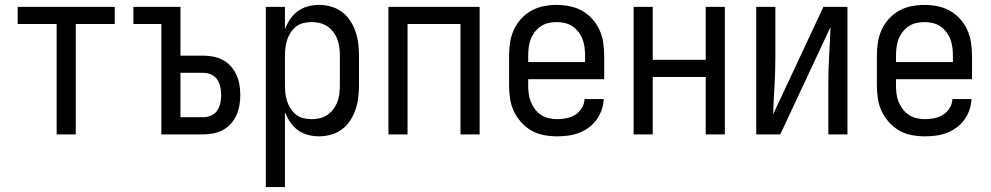

<svg xmlns="http://www.w3.org/2000/svg" viewBox="-20 -548 4040 783"><path d="M211 0V-450H52V-520H448V-450H289V0Z M638 0V-450H524V-520H716V-321H809Q830 -321 850.5 -317Q871 -313 889.5 -303Q908 -293 922 -277Q936 -261 944.5 -242Q953 -223 956.5 -202Q960 -181 960 -161Q960 -140 956.5 -119Q953 -98 944.5 -79Q936 -60 922 -44Q908 -28 889.5 -18Q871 -8 850.5 -4Q830 0 809 0ZM716 -70H809Q826 -70 841.5 -77Q857 -84 866 -97.5Q875 -111 878.5 -127.5Q882 -144 882 -160Q882 -177 878.5 -193.5Q875 -210 866 -223.5Q857 -237 841.5 -244Q826 -251 809 -251H716Z M1064 215V-520H1142V-429Q1150 -450 1163 -469.5Q1176 -489 1194.5 -502.5Q1213 -516 1235.5 -522Q1258 -528 1281 -528Q1306 -528 1330.5 -521Q1355 -514 1375 -499Q1395 -484 1408.5 -463Q1422 -442 1430 -418.5Q1438 -395 1441 -370Q1444 -345 1444 -320V-200Q1444 -175 1441 -150Q1438 -125 1430 -101.5Q1422 -78 1408.5 -57Q1395 -36 1375 -21Q1355 -6 1330.5 1Q1306 8 1281 8Q1258 8 1235.5 2Q1213 -4 1194.5 -17.5Q1176 -31 1163 -50.5Q1150 -70 1142 -91V215ZM1251 -62Q1268 -62 1284.5 -66Q1301 -70 1315 -79.5Q1329 -89 1339.5 -103Q1350 -117 1356 -133Q1362 -149 1364 -166Q1366 -183 1366 -200V-320Q1366 -337 1364 -354Q1362 -371 1356 -387Q1350 -403 1339.5 -417Q1329 -431 1315 -440.5Q1301 -450 1284.5 -454Q1268 -458 1251 -458Q1234 -458 1217.5 -454Q1201 -450 1188 -440Q1175 -430 1165.5 -415.5Q1156 -401 1151 -385.5Q1146 -370 1144 -353.5Q1142 -337 1142 -320V-200Q1142 -183 1144 -166.5Q1146 -150 1151 -134.5Q1156 -119 1165.5 -104.5Q1175 -90 1188 -80Q1201 -70 1217.5 -66Q1234 -62 1251 -62Z M1564 0V-520H1936V0H1858V-450H1642V0Z M2252 8Q2225 8 2198 3Q2171 -2 2147.5 -15.5Q2124 -29 2105.5 -49.5Q2087 -70 2075.5 -94.5Q2064 -119 2060 -146Q2056 -173 2056 -200V-320Q2056 -347 2060 -374Q2064 -401 2075 -425.5Q2086 -450 2104.5 -470.5Q2123 -491 2146 -504Q2169 -517 2196 -522.5Q2223 -528 2250 -528Q2277 -528 2304 -522.5Q2331 -517 2354 -504Q2377 -491 2395.5 -470.5Q2414 -450 2425 -425.5Q2436 -401 2440 -374Q2444 -347 2444 -320V-225H2134V-200Q2134 -183 2136 -166Q2138 -149 2144.5 -133Q2151 -117 2161.5 -103Q2172 -89 2186.5 -79.5Q2201 -70 2218 -66Q2235 -62 2252 -62Q2271 -62 2290.5 -66Q2310 -70 2326 -80Q2342 -90 2352.5 -107Q2363 -124 2364 -144H2442Q2441 -121 2433.5 -99.5Q2426 -78 2412.5 -59.5Q2399 -41 2380.5 -27.5Q2362 -14 2341 -6Q2320 2 2297 5Q2274 8 2252 8ZM2366 -295V-320Q2366 -337 2364 -354Q2362 -371 2356 -387Q2350 -403 2339.5 -417Q2329 -431 2315 -440.5Q2301 -450 2284 -454Q2267 -458 2250 -458Q2233 -458 2216 -454Q2199 -450 2185 -440.5Q2171 -431 2160.5 -417Q2150 -403 2144 -387Q2138 -371 2136 -354Q2134 -337 2134 -320V-295Z M2564 0V-520H2642V-304H2858V-520H2936V0H2858V-234H2642V0Z M3064 0V-520H3142V-312Q3142 -254 3138.5 -197Q3135 -140 3133 -82L3338 -520H3436V0H3358V-208Q3358 -266 3361.5 -323Q3365 -380 3367 -438L3162 0Z M3752 8Q3725 8 3698 3Q3671 -2 3647.5 -15.5Q3624 -29 3605.5 -49.5Q3587 -70 3575.5 -94.5Q3564 -119 3560 -146Q3556 -173 3556 -200V-320Q3556 -347 3560 -374Q3564 -401 3575 -425.5Q3586 -450 3604.5 -470.5Q3623 -491 3646 -504Q3669 -517 3696 -522.5Q3723 -528 3750 -528Q3777 -528 3804 -522.5Q3831 -517 3854 -504Q3877 -491 3895.5 -470.5Q3914 -450 3925 -425.5Q3936 -401 3940 -374Q3944 -347 3944 -320V-225H3634V-200Q3634 -183 3636 -166Q3638 -149 3644.5 -133Q3651 -117 3661.5 -103Q3672 -89 3686.5 -79.5Q3701 -70 3718 -66Q3735 -62 3752 -62Q3771 -62 3790.5 -66Q3810 -70 3826 -80Q3842 -90 3852.5 -107Q3863 -124 3864 -144H3942Q3941 -121 3933.5 -99.5Q3926 -78 3912.5 -59.5Q3899 -41 3880.5 -27.5Q3862 -14 3841 -6Q3820 2 3797 5Q3774 8 3752 8ZM3866 -295V-320Q3866 -337 3864 -354Q3862 -371 3856 -387Q3850 -403 3839.5 -417Q3829 -431 3815 -440.5Q3801 -450 3784 -454Q3767 -458 3750 -458Q3733 -458 3716 -454Q3699 -450 3685 -440.5Q3671 -431 3660.5 -417Q3650 -403 3644 -387Q3638 -371 3636 -354Q3634 -337 3634 -320V-295Z"/></svg>

Font: Zed Sans
Style: Regular
Weight: 400
Designer: Belleve Invis
Foundry: Belleve Invis
Version: Version 1.0.0; ttfautohint (v1.8.4)